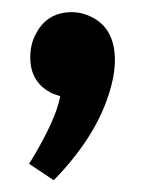

<svg xmlns="http://www.w3.org/2000/svg" viewBox="-20 -153 249 319"><path d="M170.9 -52.7Q170.9 -110.4 125 -127.9Q112.3 -132.8 99.6 -132.8Q57.6 -132.8 39.1 -95.7Q30.3 -79.1 30.3 -57.6Q30.3 -14.6 68.4 2.9Q74.2 4.9 80.1 6.8Q73.2 44.9 33.2 111.3Q30.3 116.2 28.3 119.1L69.3 146.5Q148.4 65.4 167 -19.5Q170.9 -37.1 170.9 -52.7Z"/></svg>

Font: Yaldevi Colombo SemiBold
Style: Regular
Weight: 600
Designer: Sol Matas, Denzil Rajitha, Kosala Senevirathne and Pathum Egodawatta
Foundry: Mooniak
Version: Version 1.020 ; ttfautohint (v1.6)